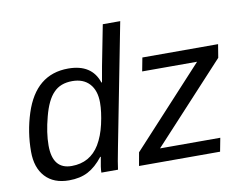

<svg xmlns="http://www.w3.org/2000/svg" viewBox="-79 -834 1214 954"><g transform="rotate(-10 528.0 -357.5)"><path d="M196 10Q119 10 76.5 -36Q34 -82 34 -163Q34 -262 64 -355Q123 -538 287 -538Q406 -538 438 -441H441L455 -520L495 -725H583L463 -109Q447 -28 444 0H360Q360 -23 371 -78H368Q332 -32 292 -11Q252 10 196 10ZM221 -58Q314 -58 362 -137Q387 -179 400 -236Q414 -298 414 -344Q414 -405 383 -439Q352 -473 296 -473Q236 -473 202 -437Q167 -402 146 -321Q125 -242 125 -178Q125 -58 221 -58ZM959 0H550L562 -67L924 -460H647L660 -528H1042L1031 -461L668 -68H972Z"/></g></svg>

Font: Libra Sans
Style: Italic
Weight: 400
Italic angle: -12°
Foundry: Context Ltd
Version: Version 1.002